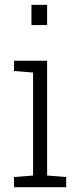

<svg xmlns="http://www.w3.org/2000/svg" viewBox="-20 -782 347 802"><path d="M38.6 0V-42.5L118.2 -48.8V-479L38.6 -485.4V-528.3H176.8V-48.8L256.3 -42.5V0ZM111.3 -677.2V-761.7H176.8V-677.2Z"/></svg>

Font: Roboto Slab LO Light
Style: Regular
Weight: 300
Designer: Google
Version: Version 2.000